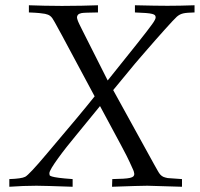

<svg xmlns="http://www.w3.org/2000/svg" viewBox="-20 -713 763 733"><path d="M15.6 0V-29.3Q62 -30.8 76.2 -38.1Q91.3 -45.9 158.2 -125.5Q291 -281.7 341.3 -345.2L225.6 -561Q223.6 -564.9 217.8 -575.7Q211.9 -586.4 205.3 -598.4Q198.7 -610.4 193.6 -619.9Q188.5 -629.4 188 -629.9Q183.6 -638.2 179.7 -643.6Q175.8 -648.9 171.6 -652.1Q167.5 -655.3 162.8 -657Q158.2 -658.7 151.9 -660.2Q145.5 -661.6 130.4 -663.1Q115.2 -664.6 90.3 -665.5V-692.9Q118.7 -691.9 149.9 -691.2Q181.2 -690.4 216.3 -690.4Q257.8 -690.4 292 -691.2Q326.2 -691.9 354 -692.9V-665.5Q327.6 -665 312.3 -664.6Q296.9 -664.1 291.5 -663.1Q281.7 -661.1 277.8 -656.7Q273.9 -652.3 273.9 -647Q273.9 -643.6 275.9 -637.5Q277.8 -631.3 282.7 -621.1Q287.6 -610.8 295.2 -595.9Q302.7 -581.1 313.5 -559.6L391.1 -405.8L504.4 -547.4Q525.9 -574.7 539.6 -592.3Q553.2 -609.9 561 -620.8Q568.8 -631.8 571.5 -637.5Q574.2 -643.1 574.2 -646.5Q574.2 -651.4 571.8 -654.5Q569.3 -657.7 561 -659.9Q552.7 -662.1 537.1 -663.3Q521.5 -664.6 495.1 -665.5V-692.9Q536.6 -691.9 567.4 -691.4Q598.1 -690.9 619.1 -690.9Q642.6 -690.9 668 -691.4Q693.4 -691.9 722.7 -692.9V-665.5Q707.5 -665 697.3 -664.3Q687 -663.6 679.7 -661.9Q672.4 -660.2 666.7 -657.2Q661.1 -654.3 655.3 -649.4Q650.9 -645.5 638.4 -632.3Q626 -619.1 609.9 -601.1Q593.8 -583 575.4 -562.3Q557.1 -541.5 541 -522.9Q524.9 -504.4 512.5 -490Q500 -475.6 495.1 -469.7L412.1 -369.1L568.4 -85.4Q577.1 -70.3 582.3 -60.8Q587.4 -51.3 592.5 -45.9Q597.7 -40.5 603.8 -37.8Q609.9 -35.2 620.1 -33.2L674.8 -29.3V0L542.5 -3.9Q528.3 -3.9 494.6 -2.9Q460.9 -2 407.7 0L408.7 -29.3Q434.6 -29.8 450.7 -30.8Q466.8 -31.7 476.3 -33.9Q485.8 -36.1 489.3 -39.8Q492.7 -43.5 492.7 -48.8Q492.7 -51.3 491.2 -56.9Q489.7 -62.5 485.8 -70.3Q474.6 -95.7 463.6 -117.7Q452.6 -139.6 442.4 -158.2L361.8 -308.1L270 -195.8Q252.4 -174.8 234.4 -151.9Q216.3 -128.9 201.7 -108.6Q187 -88.4 177.7 -73Q168.5 -57.6 168.5 -51.3Q168.5 -47.4 169.4 -44.4Q170.4 -41.5 178.5 -39.1Q186.5 -36.6 204.6 -34.2Q222.7 -31.7 257.3 -29.3V0Q202.6 -2 168.5 -2.9Q134.3 -3.9 119.1 -3.9Q93.8 -3.9 68.1 -2.9Q42.5 -2 15.6 0Z"/></svg>

Font: XB Kayhan
Style: Italic
Weight: 400
Italic angle: -12°
Designer: Behnam
Foundry: Irmug
Version: Version 7.300 2009